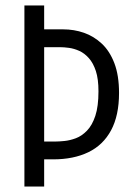

<svg xmlns="http://www.w3.org/2000/svg" viewBox="-20 -680 484 700"><path d="M102 -99V-164H182Q195 -164 215 -166Q235 -168 256.5 -176Q278 -184 297 -203.5Q316 -223 327.5 -257.5Q339 -292 339 -347Q339 -392 329.5 -421Q320 -450 304 -468Q288 -486 269 -494.5Q250 -503 231.5 -505.5Q213 -508 199 -508H102V-573H210Q250 -573 286 -560.5Q322 -548 351 -521Q380 -494 397 -449.5Q414 -405 414 -341Q414 -259 385 -205Q356 -151 302 -125Q248 -99 174 -99ZM69 0V-660H141V0Z"/></svg>

Font: Bricolage Grotesque Condensed Light
Style: Regular
Weight: 300
Width: 3
Designer: Mathieu Triay
Foundry: Atelier Triay
Version: Version 1.000;gftools[0.9.30]